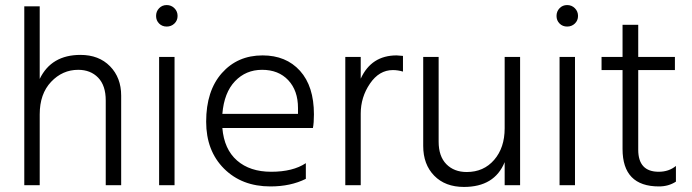

<svg xmlns="http://www.w3.org/2000/svg" viewBox="-20 -732 2737 759"><path d="M459 0H398V-335Q398 -394 368 -425Q338 -456 289 -456Q227 -456 182 -408.5Q137 -361 137 -280V0H76V-707H137V-420Q183 -515 298 -515Q371 -515 415 -470Q459 -425 459 -354Z M670 0H609V-507H670ZM669.5 -699.5Q682 -687 682 -669Q682 -651 669.5 -639Q657 -627 639 -627Q621 -627 609 -639Q597 -651 597 -669Q597 -687 609 -699.5Q621 -712 639 -712Q657 -712 669.5 -699.5Z M1189 -25Q1129 5 1049 5Q936 5 865.5 -65.5Q795 -136 795 -251Q795 -373 857 -443Q919 -513 1018 -513Q1111 -513 1166 -452Q1221 -391 1221 -280Q1221 -246 1217 -226H859Q866 -142 917 -97.5Q968 -53 1052 -53Q1138 -53 1189 -87ZM1016 -456Q952 -456 909 -411Q866 -366 859 -282H1158V-305Q1158 -374 1119.5 -415Q1081 -456 1016 -456Z M1406 0H1345V-507H1406V-421Q1448 -513 1548 -513Q1555 -513 1573 -511V-449Q1553 -455 1533 -455Q1479 -455 1442.5 -401.5Q1406 -348 1406 -283Z M2036 0H1975V-91Q1935 7 1814 7Q1740 7 1696.5 -37.5Q1653 -82 1653 -155V-507H1714V-172Q1714 -114 1744.5 -83Q1775 -52 1825 -52Q1892 -52 1933.5 -100Q1975 -148 1975 -225V-507H2036Z M2253 0H2192V-507H2253ZM2252.5 -699.5Q2265 -687 2265 -669Q2265 -651 2252.5 -639Q2240 -627 2222 -627Q2204 -627 2192 -639Q2180 -651 2180 -669Q2180 -687 2192 -699.5Q2204 -712 2222 -712Q2240 -712 2252.5 -699.5Z M2652 -14Q2623 5 2585 5Q2441 5 2441 -143V-455H2358V-507H2441V-634H2503V-507H2648V-455H2503V-140Q2503 -53 2584 -53Q2624 -53 2652 -76Z"/></svg>

Font: Hind Guntur Light
Style: Regular
Weight: 300
Designer: Manushi Parikh, Hitesh Malaviya
Foundry: Indian Type Foundry
Version: Version 1.002;PS 1.0;hotconv 1.0.86;makeotf.lib2.5.63406; tt